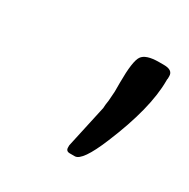

<svg xmlns="http://www.w3.org/2000/svg" viewBox="-72 -776 367 373"><g transform="rotate(30 111.0 -589.0)"><path d="M116.7 -482.4 137.7 -578.1Q137.7 -584 139.6 -595.7L141.1 -616.7V-637.2Q141.1 -685.1 149.4 -697.3Q157.7 -709.5 187 -709.5H197.8Q217.8 -709.5 217.8 -695.8V-690.4L217.3 -688V-685.1Q217.3 -623 177.7 -528.3Q153.3 -469.2 136.7 -469.2H125.5Q116.7 -469.2 116.7 -477.5Z"/></g></svg>

Font: Averia Libre Light
Style: Italic
Weight: 300
Italic angle: -8.5°
Version: Version 1.002